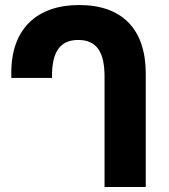

<svg xmlns="http://www.w3.org/2000/svg" viewBox="-20 -744 671 764"><path d="M396 0H560V-451C560 -627 467 -724 295 -724C126 -724 25 -628 25 -456V-434H187V-443C187 -537 219 -585 291 -585C364 -585 396 -538 396 -439Z"/></svg>

Font: Noto Sans Georgian SemiCondensed Extra
Style: Regular
Weight: 800
Width: 4
Designer: Monotype Design Team
Foundry: Monotype Imaging Inc.
Version: Version 1.901